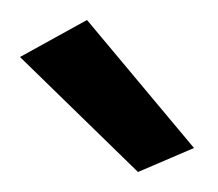

<svg xmlns="http://www.w3.org/2000/svg" viewBox="-21 -478 218 192"><path d="M-1 -421 117 -306 173 -330 66 -458Z"/></svg>

Font: Rabbid Highway Sign II Hop
Style: Regular
Weight: 400
Foundry: Cannot Into Space Fonts
Version: Version 0.277